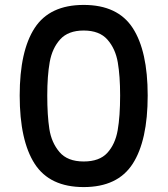

<svg xmlns="http://www.w3.org/2000/svg" viewBox="-20 -762 681 780"><path d="M60 -374Q60 -555 121 -648.5Q182 -742 320 -742Q458 -742 519 -648.5Q580 -555 580 -374Q580 -191 519 -96.5Q458 -2 320 -2Q182 -2 121 -96.5Q60 -191 60 -374ZM320 -106Q384 -106 416 -141Q448 -176 458 -232.5Q468 -289 468 -374Q468 -453 458.5 -508.5Q449 -564 416.5 -601Q384 -638 320 -638Q257 -638 224.5 -602Q192 -566 182 -510Q172 -454 172 -374Q172 -293 180.5 -238Q189 -183 221.5 -144.5Q254 -106 320 -106Z"/></svg>

Font: Poppins-Tabular Medium
Style: Regular
Weight: 500
Designer: Ninad Kale (Devanagari), Jonny Pinhorn (Latin)
Foundry: Indian Type Foundry
Version: Version 4.004